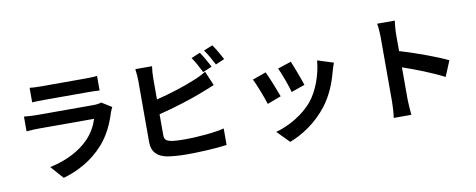

<svg xmlns="http://www.w3.org/2000/svg" viewBox="-75 -1218 4150 1674"><g transform="rotate(-10 2000.0 -381.5)"><path d="M815 -532C801 -526 774 -522 742 -522H247C216 -522 173 -524 131 -528V-398C173 -402 223 -403 247 -403H730C712 -347 681 -285 627 -230C551 -152 431 -86 280 -55L380 58C508 22 636 -46 737 -158C812 -241 855 -338 885 -435C889 -446 897 -464 904 -477ZM223 -638C252 -640 295 -641 327 -641H710C746 -641 793 -640 820 -638V-767C792 -763 743 -762 712 -762H327C293 -762 251 -763 223 -767Z M1818 -673C1799 -710 1763 -773 1738 -810L1659 -777C1686 -739 1717 -680 1737 -639ZM1299 -343C1429 -375 1590 -425 1691 -465C1724 -477 1769 -496 1808 -512L1754 -639C1715 -615 1681 -599 1645 -585C1556 -547 1417 -503 1299 -474V-663C1299 -691 1302 -736 1307 -767H1159C1164 -736 1167 -685 1167 -663V-118C1167 -32 1217 16 1304 31C1347 38 1407 43 1472 43C1582 43 1734 36 1828 22V-124C1746 -102 1584 -89 1480 -89C1435 -89 1394 -91 1364 -95C1319 -104 1299 -115 1299 -158ZM1777 -823C1805 -785 1837 -727 1858 -685L1937 -719C1919 -754 1883 -818 1856 -855Z M2505 -595 2386 -556C2411 -504 2455 -383 2467 -334L2587 -376C2573 -422 2524 -552 2505 -595ZM2733 -567C2722 -442 2674 -309 2606 -224C2523 -120 2384 -44 2274 -15L2379 92C2496 48 2621 -36 2714 -156C2782 -244 2824 -348 2850 -449C2856 -469 2862 -490 2874 -522ZM2273 -542 2153 -499C2177 -455 2227 -322 2244 -268L2366 -314C2346 -370 2298 -491 2273 -542Z M3869 -368C3777 -413 3585 -484 3451 -523V-670C3451 -712 3456 -756 3460 -791H3304C3311 -756 3314 -706 3314 -670V-96C3314 -56 3310 4 3304 43H3460C3456 3 3451 -67 3451 -96V-379C3559 -342 3709 -284 3812 -230Z"/></g></svg>

Font: Noto Sans Mono CJK JP Bold
Style: Regular
Weight: 700
Designer: Ryoko NISHIZUKA (kana & ideographs); Paul D. Hunt (Latin, Greek & Cyrillic); Wenlong ZHANG (bopomofo); Sandoll Communica
Foundry: Adobe Systems Incorporated
Version: Version 1.004;PS 1.004;hotconv 1.0.82;makeotf.lib2.5.63406